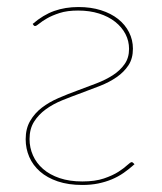

<svg xmlns="http://www.w3.org/2000/svg" viewBox="-20 -518 460 546"><path d="M362.5 -51Q347.5 -37.5 331.8 -26.5Q316 -15.5 298 -8Q280 -0.5 259.2 3.8Q238.5 8 214 8Q174.5 8 144.2 -2.2Q114 -12.5 93.8 -30.2Q73.5 -48 63.2 -71.8Q53 -95.5 53 -122Q53 -152.5 65.8 -174.2Q78.5 -196 99 -211.8Q119.5 -227.5 146 -239Q172.5 -250.5 200 -260.5Q227.5 -270.5 254 -280.8Q280.5 -291 301 -304.2Q321.5 -317.5 334.2 -335.5Q347 -353.5 347 -379Q347 -401.5 336.8 -421.2Q326.5 -441 307.5 -456Q288.5 -471 261.8 -479.5Q235 -488 202 -488Q171 -488 149.5 -481Q128 -474 113.8 -465.8Q99.5 -457.5 91.5 -450.8Q83.5 -444 79.5 -444Q76.5 -444 75 -447L73 -450Q102.5 -475.5 134 -486.8Q165.5 -498 203 -498Q238.5 -498 267 -489Q295.5 -480 315.8 -464Q336 -448 347 -426.2Q358 -404.5 358 -379.5Q358 -351.5 345.2 -332.2Q332.5 -313 312 -298.8Q291.5 -284.5 265 -274Q238.5 -263.5 211 -253.5Q183.5 -243.5 157 -232.8Q130.5 -222 110 -207Q89.5 -192 76.8 -171.8Q64 -151.5 64 -122.5Q64 -98 73.8 -76Q83.5 -54 102.5 -37.5Q121.5 -21 149.5 -11.5Q177.5 -2 214 -2Q250.5 -2 275.5 -10.5Q300.5 -19 316.8 -29.5Q333 -40 342 -48.5Q351 -57 355 -57Q356.5 -57 359.5 -54L362.5 -51Z"/></svg>

Font: Lato 2
Style: Regular
Weight: 100
Designer: Lukasz Dziedzic with Adam Twardoch and Botio Nikoltchev
Foundry: tyPoland Lukasz Dziedzic
Version: Version 2.015; 2015-08-06; http://www.latofonts.com/